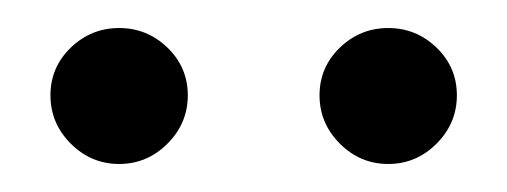

<svg xmlns="http://www.w3.org/2000/svg" viewBox="-20 -793 362 137"><path d="M16 -725Q16 -745 30.5 -759Q45 -773 65 -773Q85 -773 99.5 -759Q114 -745 114 -725Q114 -705 99.5 -690.5Q85 -676 65 -676Q45 -676 30.5 -690.5Q16 -705 16 -725ZM208 -725Q208 -745 222.5 -759Q237 -773 257 -773Q277 -773 291.5 -759Q306 -745 306 -725Q306 -705 291.5 -690.5Q277 -676 257 -676Q237 -676 222.5 -690.5Q208 -705 208 -725Z"/></svg>

Font: Open Sauce One Light
Style: Regular
Weight: 300
Designer: Alfredo Marco Pradil
Foundry: Creative Sauce Fz LLC
Version: Version 1.477